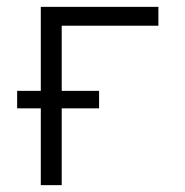

<svg xmlns="http://www.w3.org/2000/svg" viewBox="-20 -540 540 560"><path d="M99 0V-224H30V-275H99V-520H442V-465H160V-275H269V-224H160V0Z"/></svg>

Font: Iosevka Fixed Light
Style: Regular
Weight: 300
Monospace: yes
Designer: Belleve Invis
Foundry: Belleve Invis
Version: Version 32.3.0